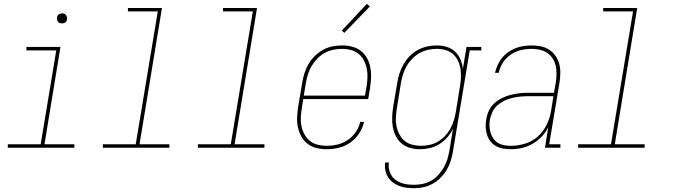

<svg xmlns="http://www.w3.org/2000/svg" viewBox="-20 -777 3540 1010"><path d="M21 0V-18H194L276 -512H119V-530H298L214 -18H371V0ZM306 -654Q300 -654 294 -656Q288 -658 284.5 -663Q281 -668 280 -674Q279 -680 280 -686Q281 -691 283.5 -695Q286 -699 289.5 -701.5Q293 -704 297.5 -705.5Q302 -707 306 -707Q313 -707 318.5 -704.5Q324 -702 327.5 -697Q331 -692 332 -686Q333 -680 332 -674Q332 -669 329.5 -665Q327 -661 323 -658.5Q319 -656 315 -655Q311 -654 306 -654Z M521 0V-18H694L810 -717H653V-735H832L714 -18H871V0Z M1021 0V-18H1194L1310 -717H1153V-735H1332L1214 -18H1371V0Z M1697 8Q1670 8 1644 1.5Q1618 -5 1598 -20.5Q1578 -36 1565.5 -58.5Q1553 -81 1547.5 -106Q1542 -131 1543 -158.5Q1544 -186 1548 -213L1570 -343Q1574 -368 1582 -393Q1590 -418 1603.5 -441Q1617 -464 1636.5 -483Q1656 -502 1679.5 -515Q1703 -528 1729 -533Q1755 -538 1780 -538Q1807 -538 1832.5 -531.5Q1858 -525 1878 -509.5Q1898 -494 1910.5 -471.5Q1923 -449 1928 -423.5Q1933 -398 1932 -371Q1931 -344 1927 -317L1917 -256H1575L1568 -210Q1564 -186 1562.5 -161.5Q1561 -137 1565.5 -114.5Q1570 -92 1581 -71.5Q1592 -51 1609.5 -36.5Q1627 -22 1650 -16Q1673 -10 1697 -10Q1726 -10 1754.5 -16.5Q1783 -23 1808.5 -40Q1834 -57 1851.5 -82.5Q1869 -108 1875 -136H1895Q1888 -104 1869 -75Q1850 -46 1822 -26.5Q1794 -7 1761.5 0.5Q1729 8 1697 8ZM1900 -274 1908 -320Q1912 -344 1913 -368.5Q1914 -393 1909.5 -415.5Q1905 -438 1894.5 -458.5Q1884 -479 1866.5 -493.5Q1849 -508 1826 -514Q1803 -520 1779 -520Q1756 -520 1732.5 -515Q1709 -510 1688 -498.5Q1667 -487 1649.5 -469Q1632 -451 1619.5 -430Q1607 -409 1600 -386Q1593 -363 1589 -340L1578 -274ZM1791 -604 1778 -616 1910 -757 1926 -743Z M2159 213Q2139 213 2118.5 210.5Q2098 208 2080 201Q2062 194 2046.5 182.5Q2031 171 2021 154.5Q2011 138 2007 118Q2003 98 2006 78H2026Q2023 96 2026.5 113Q2030 130 2038.5 144.5Q2047 159 2060.5 169Q2074 179 2090 185Q2106 191 2123.5 193Q2141 195 2159 195Q2182 195 2205 190Q2228 185 2249 173Q2270 161 2286.5 142.5Q2303 124 2315 103Q2327 82 2333.5 60Q2340 38 2344 15L2363 -100Q2351 -75 2332.5 -54Q2314 -33 2290.5 -18.5Q2267 -4 2240.5 2Q2214 8 2189 8Q2162 8 2137 1Q2112 -6 2093 -22Q2074 -38 2062.5 -60.5Q2051 -83 2046.5 -108Q2042 -133 2043 -160Q2044 -187 2048 -213L2070 -343Q2074 -368 2082 -392.5Q2090 -417 2103.5 -440Q2117 -463 2136 -482.5Q2155 -502 2178.5 -514.5Q2202 -527 2227 -532.5Q2252 -538 2278 -538Q2305 -538 2330 -530.5Q2355 -523 2373.5 -505.5Q2392 -488 2402 -464.5Q2412 -441 2415 -415L2434 -530H2512V-512H2451L2363 18Q2359 43 2351.5 67.5Q2344 92 2331 114.5Q2318 137 2299 156.5Q2280 176 2257 189Q2234 202 2209 207.5Q2184 213 2159 213ZM2195 -10Q2217 -10 2240 -15Q2263 -20 2283.5 -32Q2304 -44 2321 -62Q2338 -80 2349.5 -101Q2361 -122 2367.5 -144Q2374 -166 2378 -189L2399 -319Q2403 -342 2404.5 -366Q2406 -390 2402.5 -413Q2399 -436 2389.5 -456.5Q2380 -477 2363.5 -492Q2347 -507 2324.5 -513.5Q2302 -520 2278 -520Q2255 -520 2232 -515Q2209 -510 2187.5 -498Q2166 -486 2148.5 -468Q2131 -450 2119 -429Q2107 -408 2100 -385.5Q2093 -363 2089 -340L2068 -210Q2064 -186 2062.5 -162Q2061 -138 2065.5 -115Q2070 -92 2080.5 -71.5Q2091 -51 2108 -36.5Q2125 -22 2148 -16Q2171 -10 2195 -10Z M2667 8Q2646 8 2626 4.5Q2606 1 2589 -8.5Q2572 -18 2560 -33.5Q2548 -49 2542 -68Q2536 -87 2535 -107.5Q2534 -128 2538 -149Q2541 -172 2551.5 -194.5Q2562 -217 2580 -233.5Q2598 -250 2620.5 -261Q2643 -272 2666.5 -278Q2690 -284 2713 -286.5Q2736 -289 2759 -289H2894L2904 -344Q2907 -366 2907.5 -388.5Q2908 -411 2903 -431.5Q2898 -452 2887 -469.5Q2876 -487 2859 -498.5Q2842 -510 2820.5 -515Q2799 -520 2777 -520Q2749 -520 2720.5 -513.5Q2692 -507 2667 -490Q2642 -473 2625.5 -447.5Q2609 -422 2604 -394H2584Q2589 -415 2598 -435Q2607 -455 2621 -472.5Q2635 -490 2654 -503Q2673 -516 2693.5 -524Q2714 -532 2735 -535Q2756 -538 2777 -538Q2802 -538 2826 -533Q2850 -528 2869.5 -515Q2889 -502 2902.5 -482.5Q2916 -463 2922 -440Q2928 -417 2927.5 -391.5Q2927 -366 2923 -341L2869 -18H2928V0H2847L2864 -108Q2851 -81 2829 -58Q2807 -35 2780.5 -20Q2754 -5 2725 1.5Q2696 8 2667 8ZM2668 -10Q2705 -10 2742.5 -21.5Q2780 -33 2809.5 -59.5Q2839 -86 2856 -121.5Q2873 -157 2879 -194L2891 -271H2759Q2738 -271 2717 -269Q2696 -267 2675 -262Q2654 -257 2634 -247.5Q2614 -238 2597 -223.5Q2580 -209 2570.5 -188.5Q2561 -168 2557 -148Q2554 -130 2555 -112Q2556 -94 2561 -77.5Q2566 -61 2576 -47Q2586 -33 2600.5 -24.5Q2615 -16 2632.5 -13Q2650 -10 2668 -10Z M3021 0V-18H3194L3310 -717H3153V-735H3332L3214 -18H3371V0Z"/></svg>

Font: Iosevka Slab Thin Oblique
Style: Regular
Weight: 100
Italic angle: -9°
Monospace: yes
Designer: Belleve Invis
Foundry: Belleve Invis
Version: Version 11.1.0; ttfautohint (v1.8.3)